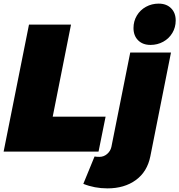

<svg xmlns="http://www.w3.org/2000/svg" viewBox="-25 -837 990 1060"><path d="M266 -193H558L519 0H-5L135 -701H367ZM524 29Q548 29 566.5 13Q585 -3 590 -26L694 -547H919L805 26Q788 111 725 157Q662 203 568 203Q497 203 435 178L497 27Q508 29 524 29ZM945 -724Q945 -686 926.5 -655Q908 -624 876 -606.5Q844 -589 806 -589Q763 -589 737.5 -614.5Q712 -640 712 -682Q712 -720 730.5 -751Q749 -782 781 -799.5Q813 -817 851 -817Q894 -817 919.5 -791.5Q945 -766 945 -724Z"/></svg>

Font: Gontserrat Black
Style: Italic
Weight: 900
Italic angle: -11.3°
Designer: Julieta Ulanovsky
Foundry: Julieta Ulanovsky
Version: Version 6.001